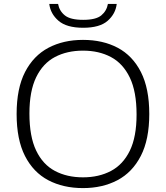

<svg xmlns="http://www.w3.org/2000/svg" viewBox="-20 -953 848 982"><path d="M404.5 9Q303.5 9 227 -31.2Q150.5 -71.5 107.8 -155.2Q65 -239 65 -370Q65 -501 108.2 -584.8Q151.5 -668.5 228 -708.8Q304.5 -749 404.5 -749Q505.5 -749 581.8 -708.8Q658 -668.5 700.8 -584.5Q743.5 -500.5 743.5 -370Q743.5 -239.5 700.2 -155.5Q657 -71.5 580.5 -31.2Q504 9 404.5 9ZM404.5 -46Q486 -46 547.8 -78.8Q609.5 -111.5 644 -182.2Q678.5 -253 678.5 -367.5Q678.5 -484.5 643.8 -556.5Q609 -628.5 547.5 -661.2Q486 -694 404.5 -694Q323 -694 261.2 -661.5Q199.5 -629 165 -558Q130.5 -487 130.5 -372.5Q130.5 -255 164.8 -183.2Q199 -111.5 260.8 -78.8Q322.5 -46 404.5 -46ZM405.5 -811Q320.5 -811 279.2 -846.8Q238 -882.5 232 -933H277Q283.5 -897 311.8 -874.2Q340 -851.5 405.5 -851.5Q470.5 -851.5 498 -874.2Q525.5 -897 532 -933H577Q571 -882 530.5 -846.5Q490 -811 405.5 -811Z"/></svg>

Font: Encode Sans Exp Lt
Style: Regular
Weight: 300
Width: 7
Designer: Multiple Designers
Foundry: Impallari Type
Version: Version 3.002; ttfautohint (v1.8.3) -l 8 -r 50 -G 200 -x 14 